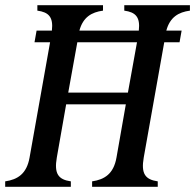

<svg xmlns="http://www.w3.org/2000/svg" viewBox="-40 -720 752 740"><path d="M315 0H568V-21C520 -28 503 -50 514 -113L593 -557H652L660 -602H601C615 -654 648 -673 692 -679V-700H439V-679C483 -673 501 -654 495 -602H266C280 -654 313 -673 357 -679V-700H104V-679C148 -673 166 -654 160 -602H101L93 -557H153L74 -113C63 -50 28 -28 -20 -21V0H233V-21C185 -28 168 -50 179 -113L215 -318H445L409 -113C398 -50 363 -28 315 -21ZM223 -363 258 -557H488L453 -363Z"/></svg>

Font: RL Madena Oblique
Style: Regular
Weight: 400
Italic angle: -10°
Designer: I Kadek Wantara Putra
Foundry: Roughlines ID
Version: Version 1.000;Glyphs 3.1.2 (3151)